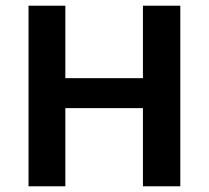

<svg xmlns="http://www.w3.org/2000/svg" viewBox="-20 -653 732 673"><path d="M209 0H80V-633H209V-379H481V-633H612V0H481V-274H209Z"/></svg>

Font: Tajawal
Style: Bold
Weight: 700
Designer: Boutros Fonts
Foundry: Created by Boutros International 2017
Version: Version 1.700